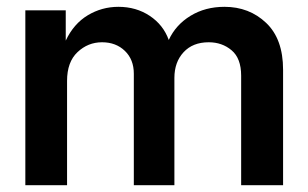

<svg xmlns="http://www.w3.org/2000/svg" viewBox="-20 -546 909 566"><path d="M54.7 0V-515.6H173.8V-426.3Q197.3 -476.1 238.8 -501Q280.3 -525.9 329.1 -525.9Q381.3 -525.9 421.4 -499.3Q461.4 -472.7 477.5 -428.2Q498 -472.7 541.5 -499.3Q585 -525.9 641.6 -525.9Q714.8 -525.9 764.6 -478.5Q814.5 -431.2 814.5 -340.3V0H690.9V-322.8Q690.9 -374 662.8 -397.7Q634.8 -421.4 595.2 -421.4Q548.3 -421.4 521.2 -392.1Q494.1 -362.8 494.1 -316.4V0H374.5V-328.6Q374.5 -370.6 348.1 -396Q321.8 -421.4 280.8 -421.4Q239.3 -421.4 208.5 -392.3Q177.7 -363.3 177.7 -307.6V0Z"/></svg>

Font: Inter Display SemiBold
Style: Regular
Weight: 600
Designer: Rasmus Andersson
Foundry: rsms
Version: Version 4.001;git-9221beed3